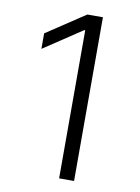

<svg xmlns="http://www.w3.org/2000/svg" viewBox="-83 -783 612 840"><g transform="rotate(10 223.0 -363.5)"><path d="M305.4 -727.3H236.2L64.3 -613.3V-544.4L234.7 -657.7H239V0H305.4Z"/></g></svg>

Font: Karasuma Gothic
Style: Light
Weight: 300
Designer: Rasmus Andersson / Ryoko Nishizuka
Foundry: rsms
Version: Version 1.00